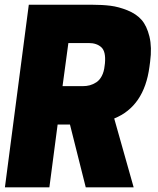

<svg xmlns="http://www.w3.org/2000/svg" viewBox="-20 -800 675 820"><path d="M247.1 -432.1H334Q349.6 -432.1 363.5 -435.8Q377.4 -439.5 391.4 -448.5Q405.3 -457.5 414.8 -475.6Q424.3 -493.7 426.8 -519L428.2 -529.8Q432.6 -580.1 412.8 -598.1Q393.1 -616.2 358.9 -616.2H272ZM226.1 -268.1 190.9 0H1L103 -779.8H372.1Q417 -779.8 451.9 -775.4Q486.8 -771 524.4 -755.9Q562 -740.7 584.5 -715.3Q606.9 -689.9 618.2 -644Q629.4 -598.1 621.1 -536.1L618.2 -514.2Q595.7 -345.7 467.8 -293.9L550.8 0H346.2L278.8 -268.1Z"/></svg>

Font: Cooper Hewitt
Style: Heavy Italic
Weight: 714
Designer: Village Type and Design LLC
Foundry: Cooper Hewitt Smithsonian Design Museum
Version: 1.000